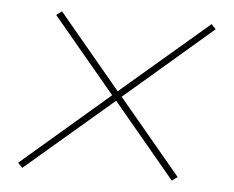

<svg xmlns="http://www.w3.org/2000/svg" viewBox="-41 -620 682 560"><g transform="rotate(5 300.0 -340.0)"><path d="M43 -107 30 -121 286 -341 103 -560 119 -572 301 -354 557 -573 570 -559 314 -339 497 -120 481 -108 299 -326Z"/></g></svg>

Font: Iosevka Aile Thin
Style: Italic
Weight: 100
Italic angle: -9°
Designer: Belleve Invis
Foundry: Belleve Invis
Version: Version 31.1.0; ttfautohint (v1.8.4)